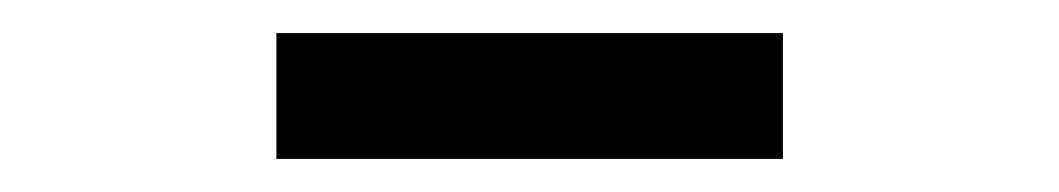

<svg xmlns="http://www.w3.org/2000/svg" viewBox="-20 -805 640 116"><path d="M147 -709V-785H453V-709Z"/></svg>

Font: Victor Mono Thin Medium
Style: Regular
Weight: 500
Monospace: yes
Version: Version 1.561;gftools[0.9.30]